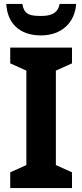

<svg xmlns="http://www.w3.org/2000/svg" viewBox="-20 -956 418 976"><path d="M367 -936H283C274 -884 232 -875 189 -875C135 -875 102 -880 94 -936H12C17 -839 78 -776 188 -776C294 -776 361 -842 367 -936ZM346 0V-80L264 -117V-597L346 -634V-714H32V-634L114 -597V-117L32 -80V0Z"/></svg>

Font: Noto Sans Display
Style: Bold
Weight: 700
Designer: Monotype Design Team
Foundry: Monotype Imaging Inc.
Version: Version 1.900